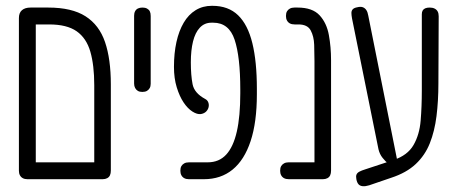

<svg xmlns="http://www.w3.org/2000/svg" viewBox="-20 -606 1573 660"><path d="M74 10Q65 10 58.5 6.5Q52 3 48.5 -3.5Q45 -10 45 -19V-544Q45 -562 55.5 -571Q66 -580 85 -580H146Q227 -580 274 -550Q321 -520 341 -461.5Q361 -403 361 -316V-20Q361 -10 358 -3.5Q355 3 348.5 6.5Q342 10 333 10Q324 10 317.5 7.5Q311 5 307.5 -0.5Q304 -6 304 -13V-313Q304 -382 290.5 -428.5Q277 -475 243.5 -498.5Q210 -522 149 -522H103V-20Q103 -10 99.5 -3.5Q96 3 90 6.5Q84 10 74 10ZM74 10 75 -48H331L332 10Z M469 -290Q460 -290 454 -293.5Q448 -297 444.5 -303.5Q441 -310 441 -319V-552Q441 -561 444.5 -567.5Q448 -574 454.5 -577Q461 -580 470 -580Q479 -580 485.5 -576.5Q492 -573 495 -567Q498 -561 498 -551V-318Q498 -309 494.5 -303Q491 -297 485 -293.5Q479 -290 469 -290Z M629 10Q620 10 613.5 6.5Q607 3 603.5 -3.5Q600 -10 600 -19Q600 -29 603.5 -35Q607 -41 613.5 -44.5Q620 -48 630 -48H694Q733 -48 757.5 -74.5Q782 -101 794 -153.5Q806 -206 806 -285V-298Q806 -411 786.5 -469.5Q767 -528 713 -528H707Q683 -528 667 -511Q651 -494 643.5 -463.5Q636 -433 636 -392Q636 -347 642 -316.5Q648 -286 685 -266Q693 -262 696 -254Q699 -246 697 -237.5Q695 -229 688.5 -222.5Q682 -216 671 -214Q658 -212 641.5 -222.5Q625 -233 611 -254Q597 -275 587.5 -306Q578 -337 578 -376Q578 -423 586.5 -461.5Q595 -500 611.5 -528Q628 -556 652.5 -571Q677 -586 708 -586H710Q765 -586 798.5 -553.5Q832 -521 847.5 -457.5Q863 -394 863 -301V-282Q863 -186 841.5 -121Q820 -56 779.5 -23Q739 10 681 10Z M1090 10Q1081 10 1074.5 7.5Q1068 5 1064.5 -0.5Q1061 -6 1061 -13V-396Q1061 -423 1060 -452Q1059 -481 1048 -501.5Q1037 -522 1006 -522H993Q983 -522 976.5 -525.5Q970 -529 966.5 -535.5Q963 -542 963 -551Q963 -561 966.5 -567Q970 -573 976.5 -576.5Q983 -580 992 -580H1003Q1054 -580 1078.5 -553.5Q1103 -527 1110.5 -485.5Q1118 -444 1118 -399V-20Q1118 -10 1115 -3.5Q1112 3 1105.5 6.5Q1099 10 1090 10ZM973 10Q963 10 956.5 6.5Q950 3 946.5 -3.5Q943 -10 943 -19Q943 -29 946.5 -35Q950 -41 956.5 -44.5Q963 -48 972 -48H1091L1090 10Z M1249 31Q1236 35 1226.5 34Q1217 33 1212 27Q1207 21 1205 10Q1203 0 1205.5 -6Q1208 -12 1215.5 -16Q1223 -20 1236 -24L1333 -56Q1381 -72 1401.5 -107.5Q1422 -143 1426 -191.5Q1430 -240 1430 -295V-557Q1430 -565 1433 -570Q1436 -575 1442 -577.5Q1448 -580 1457 -580Q1467 -580 1474 -576.5Q1481 -573 1484.5 -566.5Q1488 -560 1488 -550L1487 -319Q1487 -259 1480.5 -207Q1474 -155 1457.5 -113.5Q1441 -72 1409 -42Q1377 -12 1325 5ZM1314 -44Q1305 -51 1295 -63.5Q1285 -76 1281 -93L1190 -543Q1188 -554 1188 -561.5Q1188 -569 1192.5 -574Q1197 -579 1208 -581Q1220 -584 1227.5 -581Q1235 -578 1239.5 -571Q1244 -564 1246 -552L1346 -52Z"/></svg>

Font: Fredoka Condensed Light
Style: Regular
Weight: 300
Width: 3
Designer: Ben Nathan
Foundry: Milena B. Brandão, Ben Nathan
Version: Version 2.001